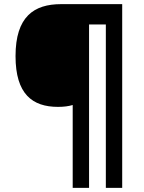

<svg xmlns="http://www.w3.org/2000/svg" viewBox="-20 -780 695 927"><path d="M570 127V-760H275C144 -760 55 -700 55 -509C55 -326 136 -264 260 -264C288 -264 311 -267 331 -273V127H410V-662H491V127Z"/></svg>

Font: Noto Sans Arabic UI
Style: Bold
Weight: 700
Designer: Monotype Design Team, Nadine Chahine and Nizar Qandah
Foundry: Monotype Imaging Inc.
Version: Version 2.010